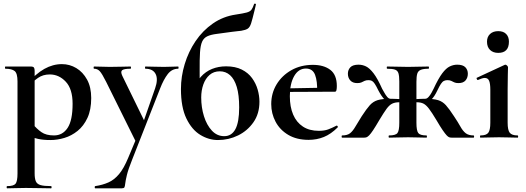

<svg xmlns="http://www.w3.org/2000/svg" viewBox="-20 -747 2852 1042"><path d="M19 275Q16 275 16 269Q16 263 19 263Q54 263 64.5 250Q75 237 75 194V-305Q75 -349 59.5 -361.5Q44 -374 9 -374Q7 -374 7 -380Q7 -386 9 -386Q24 -386 49 -386Q74 -386 100.5 -386Q127 -386 146 -386Q160 -386 164 -380.5Q168 -375 168 -363V194Q168 222 174.5 237Q181 252 200 257.5Q219 263 257 263Q260 263 260 269Q260 275 257 275Q229 275 194 274Q159 273 120 273Q92 273 65.5 274Q39 275 19 275ZM254 13Q215 13 187.5 7Q160 1 122 -12L157 -75Q179 -48 204.5 -30Q230 -12 273 -12Q320 -12 347 -53Q374 -94 374 -184Q374 -264 337 -303.5Q300 -343 250 -343Q213 -343 186 -324Q159 -305 133 -276L123 -288Q174 -347 220.5 -373Q267 -399 316 -399Q358 -399 394 -377.5Q430 -356 452.5 -315Q475 -274 475 -215Q475 -151 454.5 -107Q434 -63 401 -36.5Q368 -10 329.5 1.5Q291 13 254 13Z M676 109 728 -15 726 40 556 -303Q534 -347 521.5 -360.5Q509 -374 491 -374Q488 -374 488 -380Q488 -386 491 -386Q511 -386 533.5 -385Q556 -384 576 -384Q612 -384 639 -385Q666 -386 688 -386Q691 -386 691 -380Q691 -374 688 -374Q653 -374 643 -366Q633 -358 644 -335L771 -75L734 -16L822 -268Q839 -317 824.5 -345.5Q810 -374 769 -374Q767 -374 767 -380Q767 -386 769 -386Q793 -386 814.5 -385Q836 -384 870 -384Q894 -384 909.5 -385Q925 -386 947 -386Q949 -386 949 -380Q949 -374 947 -374Q913 -374 890.5 -345Q868 -316 849 -267L697 120Q676 172 668.5 203.5Q661 235 659.5 250Q658 265 655 270Q652 275 641 275H497Q494 275 494 269Q494 263 497 263Q537 257 568.5 243Q600 229 626 198Q652 167 676 109Z M1163 13Q1113 13 1067 -15Q1021 -43 991.5 -104Q962 -165 962 -264Q962 -332 982.5 -399.5Q1003 -467 1041.5 -524Q1080 -581 1135.5 -619.5Q1191 -658 1260 -668Q1300 -674 1318.5 -679Q1337 -684 1344.5 -694Q1352 -704 1359 -725Q1360 -728 1365 -727Q1370 -726 1369 -723Q1367 -714 1365 -705.5Q1363 -697 1361 -689Q1350 -643 1343 -621Q1336 -599 1324.5 -591.5Q1313 -584 1289 -580Q1279 -579 1266.5 -577.5Q1254 -576 1237 -574Q1188 -567 1156 -563Q1124 -559 1105 -550Q1086 -541 1077 -521Q1068 -501 1065.5 -463Q1063 -425 1063.5 -362.5Q1064 -300 1064 -206L1028 -256Q1044 -301 1070 -330Q1096 -359 1131 -373Q1166 -387 1207 -387Q1257 -387 1292 -369.5Q1327 -352 1348 -323Q1369 -294 1378.5 -260.5Q1388 -227 1388 -195Q1388 -130 1355.5 -83.5Q1323 -37 1272 -12Q1221 13 1163 13ZM1197 -8Q1237 -8 1257.5 -46Q1278 -84 1278 -164Q1278 -232 1265 -275Q1252 -318 1228.5 -339Q1205 -360 1173 -360Q1140 -360 1117.5 -340.5Q1095 -321 1083.5 -288.5Q1072 -256 1072 -218Q1072 -164 1087 -116Q1102 -68 1130 -38Q1158 -8 1197 -8Z M1655 12Q1590 12 1544.5 -15Q1499 -42 1475.5 -86.5Q1452 -131 1452 -182Q1452 -241 1481 -289Q1510 -337 1561 -366Q1612 -395 1678 -395Q1737 -395 1772.5 -368Q1808 -341 1808 -280Q1808 -267 1806 -258Q1804 -249 1797 -249H1701Q1703 -306 1690 -340.5Q1677 -375 1640 -375Q1600 -375 1576.5 -334Q1553 -293 1553 -225Q1553 -167 1571 -125Q1589 -83 1624 -60Q1659 -37 1710 -37Q1740 -37 1760.5 -44.5Q1781 -52 1806 -65Q1808 -67 1811.5 -63Q1815 -59 1813 -56Q1776 -19 1737.5 -3.5Q1699 12 1655 12ZM1518 -248 1517 -267 1736 -271V-249Z M2092 0Q2089 0 2089 -6Q2089 -12 2092 -12Q2127 -12 2137 -25Q2147 -38 2147 -81V-305Q2147 -334 2142.5 -349Q2138 -364 2124 -369Q2110 -374 2081 -374Q2079 -374 2079 -380Q2079 -386 2081 -386Q2111 -386 2139 -385Q2167 -384 2195 -384Q2222 -384 2249.5 -385Q2277 -386 2306 -386Q2308 -386 2308 -380Q2308 -374 2306 -374Q2278 -374 2263.5 -368Q2249 -362 2244.5 -347Q2240 -332 2240 -303V-81Q2240 -38 2250 -25Q2260 -12 2294 -12Q2297 -12 2297 -6Q2297 0 2294 0Q2273 0 2247.5 -1Q2222 -2 2195 -2Q2167 -2 2140.5 -1Q2114 0 2092 0ZM1837 0Q1834 0 1834 -6Q1834 -12 1837 -12Q1865 -12 1880 -24Q1895 -36 1908.5 -59.5Q1922 -83 1943 -116Q1969 -156 1987 -176Q2005 -196 2029.5 -203.5Q2054 -211 2099 -211Q2104 -211 2120.5 -210.5Q2137 -210 2155.5 -209Q2174 -208 2184 -207L2183 -189Q2162 -192 2146 -192Q2124 -192 2108.5 -184.5Q2093 -177 2078 -156.5Q2063 -136 2039 -96Q2018 -60 2005 -40.5Q1992 -21 1983.5 -12.5Q1975 -4 1969 -2Q1963 0 1956 0ZM2099 -191Q2083 -191 2067 -207Q2051 -223 2033 -257Q2022 -280 2014 -292Q2006 -304 1998.5 -308Q1991 -312 1980 -312Q1967 -312 1958.5 -308Q1950 -304 1942 -300Q1934 -296 1919 -296Q1894 -296 1881 -310.5Q1868 -325 1868 -347Q1868 -368 1881.5 -382Q1895 -396 1926 -396Q1947 -396 1966.5 -386.5Q1986 -377 2007.5 -349Q2029 -321 2054 -265Q2059 -257 2066 -244Q2073 -231 2081.5 -221Q2090 -211 2099 -211ZM2431 0Q2424 0 2418 -2Q2412 -4 2404 -12.5Q2396 -21 2382.5 -40.5Q2369 -60 2348 -96Q2324 -136 2308.5 -156.5Q2293 -177 2278.5 -184.5Q2264 -192 2242 -192Q2225 -192 2204 -189L2203 -207Q2214 -208 2232.5 -209Q2251 -210 2267.5 -210.5Q2284 -211 2288 -211Q2333 -211 2357.5 -203.5Q2382 -196 2400 -176Q2418 -156 2444 -116Q2466 -83 2479 -59.5Q2492 -36 2507.5 -24Q2523 -12 2550 -12Q2553 -12 2553 -6Q2553 0 2550 0ZM2288 -191V-211Q2297 -211 2306 -221Q2315 -231 2322 -244Q2329 -257 2333 -265Q2359 -321 2380 -349Q2401 -377 2421 -386.5Q2441 -396 2461 -396Q2492 -396 2505.5 -382Q2519 -368 2519 -347Q2519 -325 2506.5 -310.5Q2494 -296 2468 -296Q2454 -296 2445.5 -300Q2437 -304 2429 -308Q2421 -312 2408 -312Q2398 -312 2389.5 -308Q2381 -304 2373 -292Q2365 -280 2354 -257Q2338 -223 2321.5 -207Q2305 -191 2288 -191Z M2588 0Q2585 0 2585 -6Q2585 -12 2588 -12Q2619 -12 2630 -26.5Q2641 -41 2641 -81V-260Q2641 -293 2634.5 -308.5Q2628 -324 2611 -324Q2604 -324 2594.5 -321Q2585 -318 2574 -313Q2570 -312 2567.5 -318Q2565 -324 2568 -325L2719 -395Q2721 -396 2722 -396Q2727 -396 2732 -391Q2737 -386 2737 -382Q2737 -370 2736 -342Q2735 -314 2735 -262V-81Q2735 -41 2746.5 -26.5Q2758 -12 2789 -12Q2792 -12 2792 -6Q2792 0 2789 0Q2769 0 2743 -1Q2717 -2 2688 -2Q2660 -2 2634 -1Q2608 0 2588 0ZM2684 -460Q2656 -460 2639.5 -476Q2623 -492 2623 -521Q2623 -547 2639.5 -562.5Q2656 -578 2684 -578Q2712 -578 2727 -562.5Q2742 -547 2742 -521Q2742 -460 2684 -460Z"/></svg>

Font: Cormorant Garamond Light
Style: Regular
Weight: 300
Designer: Christian Thalmann (Catharsis Fonts)
Foundry: Catharsis Fonts
Version: Version 4.001